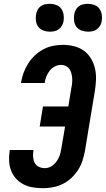

<svg xmlns="http://www.w3.org/2000/svg" viewBox="-20 -978 554 1006"><path d="M206 8Q179 8 153.5 4Q128 0 105.5 -11Q83 -22 66 -40Q49 -58 39.5 -81Q30 -104 28 -130Q26 -156 30 -182L31 -192H155V-187Q152 -171 153.5 -154.5Q155 -138 162 -124.5Q169 -111 183.5 -104Q198 -97 215 -97Q227 -97 239 -101.5Q251 -106 260.5 -114.5Q270 -123 277.5 -134Q285 -145 290 -156.5Q295 -168 297.5 -180Q300 -192 302 -204L321 -315H188L205 -420H338L354 -518Q357 -531 358 -544.5Q359 -558 358 -570.5Q357 -583 353.5 -595.5Q350 -608 343 -617.5Q336 -627 324.5 -632.5Q313 -638 300 -638Q283 -638 267 -629.5Q251 -621 240 -607Q229 -593 222.5 -576.5Q216 -560 214 -543H90V-544Q94 -570 103 -595Q112 -620 126.5 -643.5Q141 -667 161.5 -686.5Q182 -706 206 -719Q230 -732 256.5 -737.5Q283 -743 309 -743Q339 -743 367.5 -736Q396 -729 418.5 -713Q441 -697 456 -672.5Q471 -648 477.5 -620Q484 -592 483 -561.5Q482 -531 477 -501L425 -187Q420 -161 412 -136Q404 -111 389 -87.5Q374 -64 353.5 -45Q333 -26 308.5 -14Q284 -2 257.5 3Q231 8 206 8ZM441 -812Q424 -812 407.5 -818Q391 -824 381 -837Q371 -850 368.5 -867.5Q366 -885 369 -903Q371 -915 377 -926.5Q383 -938 393.5 -945.5Q404 -953 416.5 -955.5Q429 -958 441 -958Q458 -958 474.5 -952Q491 -946 500.5 -933Q510 -920 513 -902.5Q516 -885 513 -867Q511 -855 504.5 -843.5Q498 -832 487.5 -824.5Q477 -817 465 -814.5Q453 -812 441 -812ZM241 -812Q224 -812 207.5 -818Q191 -824 181 -837Q171 -850 168.5 -867.5Q166 -885 169 -903Q171 -915 177 -926.5Q183 -938 193.5 -945.5Q204 -953 216.5 -955.5Q229 -958 241 -958Q258 -958 274.5 -952Q291 -946 300.5 -933Q310 -920 313 -902.5Q316 -885 313 -867Q311 -855 304.5 -843.5Q298 -832 287.5 -824.5Q277 -817 265 -814.5Q253 -812 241 -812Z"/></svg>

Font: Iosevka Term Curly XBd Obl
Style: Regular
Weight: 800
Italic angle: -9°
Designer: Belleve Invis
Foundry: Belleve Invis
Version: Version 32.3.0